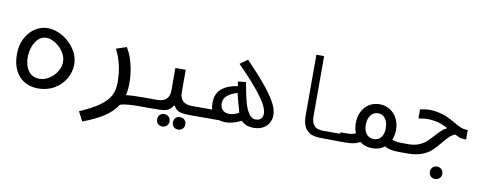

<svg xmlns="http://www.w3.org/2000/svg" viewBox="-74 -1106 4347 1709"><g transform="rotate(10 2100.0 -251.0)"><path d="M42.5 -266.5Q42.5 -349 75.5 -412Q108.5 -475 161.8 -509Q215 -543 274 -543Q340 -543 407.2 -504.5Q474.5 -466 517.8 -401.5Q561 -337 561 -264.5Q560.5 -197 525.5 -135.8Q490.5 -74.5 426.5 -36.8Q362.5 1 280 1Q208.5 1 154.8 -31Q101 -63 71.8 -123.2Q42.5 -183.5 42.5 -266.5ZM459 -269Q459 -316 430.2 -359.2Q401.5 -402.5 358.5 -429.2Q315.5 -456 276.5 -456Q235.5 -456 205 -426.8Q174.5 -397.5 158.2 -352.2Q142 -307 142 -260Q142 -210 157 -170.5Q172 -131 202.2 -108.2Q232.5 -85.5 277 -85.5Q322.5 -85.5 364.8 -112.8Q407 -140 433 -182.8Q459 -225.5 459 -269Z M969 -172.5Q969 -256 952.8 -328.5Q936.5 -401 902 -468L995.5 -499Q1033.5 -437.5 1053.5 -355Q1073.5 -272.5 1073.5 -187.5Q1073.5 -126.5 1061.5 -77Q1119 -83 1201.5 -83V0Q1140 0 1096.5 3.8Q1053 7.5 1023 17.5Q983 81.5 909.5 130Q836 178.5 719 222.5L675 137.5Q792 86.5 855.5 40Q919 -6.5 944 -56.2Q969 -106 969 -172.5Z M1372.5 86.5Q1372.5 61.5 1387.8 46Q1403 30.5 1427.5 30.5Q1452.5 30.5 1468.5 46.2Q1484.5 62 1484.5 86.5Q1484.5 111 1468.5 126.8Q1452.5 142.5 1427.5 142.5Q1403 142.5 1387.8 127Q1372.5 111.5 1372.5 86.5ZM1515.5 89Q1515.5 64 1530.8 48.5Q1546 33 1570.5 33Q1595.5 33 1611.5 48.8Q1627.5 64.5 1627.5 89Q1627.5 113.5 1611.5 129.2Q1595.5 145 1570.5 145Q1546 145 1530.8 129.5Q1515.5 114 1515.5 89ZM1453 -188V-391H1546.5V-188Q1546.5 -137.5 1573.5 -110.2Q1600.5 -83 1657.5 -83H1801.5V0L1683 0.5Q1620 0.5 1589.2 -3.5Q1558.5 -7.5 1539.2 -20.5Q1520 -33.5 1502 -62.5Q1483 -33.5 1463.5 -20.5Q1444 -7.5 1412.8 -3.5Q1381.5 0.5 1318 0.5L1198.5 0V-83H1342.5Q1399.5 -83 1426.2 -110.2Q1453 -137.5 1453 -188Z M2115.5 -30.5Q2087.5 -14 2048.2 -3Q2009 8 1973 8Q1940.5 8 1914.5 -1.5V0H1799V-83H1840Q1832 -109 1832 -141Q1832 -229.5 1887.5 -273.2Q1943 -317 2029 -327.5L2022.5 -369.5L2093.5 -376L2101.5 -335Q2117 -253 2131.5 -198Q2146 -143 2171.8 -103Q2197.5 -63 2236.5 -63Q2265.5 -63 2282.5 -80Q2299.5 -97 2299.5 -126.5Q2299.5 -166 2267.8 -220Q2236 -274 2173.5 -348.5Q2133 -396.5 2088.2 -444.2Q2043.5 -492 2009 -526L2077.5 -576Q2085 -567.5 2094.2 -558Q2103.5 -548.5 2114 -537Q2149.5 -499.5 2179 -467.5Q2208.5 -435.5 2242.5 -394.5Q2308.5 -315.5 2346.8 -249.8Q2385 -184 2385 -128.5Q2385 -93.5 2368.8 -61Q2352.5 -28.5 2317.2 -7.8Q2282 13 2229 13Q2191 13 2164.2 1.8Q2137.5 -9.5 2115.5 -30.5ZM2082.5 -97.5Q2047 -219.5 2037 -267.5Q1987.5 -255 1950.5 -226.8Q1913.5 -198.5 1913.5 -151Q1913.5 -116 1935.2 -93.8Q1957 -71.5 1995.5 -71.5Q2016.5 -71.5 2039.8 -78.2Q2063 -85 2082.5 -97.5Z M2668.5 -172V-725H2738.5V-180Q2738.5 -126.5 2763 -97.5Q2787.5 -68.5 2848 -68.5H3001.5V0L2830.5 -2Q2748.5 -2.5 2708.5 -45Q2668.5 -87.5 2668.5 -172Z M3188.5 -28.5Q3164 -13 3131.5 -6.5Q3099 0 3055 0H2998.5V-82H3055Q3105.5 -82 3137 -97Q3119.5 -137.5 3119.5 -188Q3119.5 -246.5 3142.8 -292Q3166 -337.5 3207 -363Q3248 -388.5 3300 -388.5Q3352.5 -388.5 3394 -363Q3435.5 -337.5 3459.2 -292Q3483 -246.5 3483 -188Q3483 -138 3465.5 -97.5Q3498 -83 3548.5 -83H3602V0H3545.5Q3502 0 3469.8 -6.2Q3437.5 -12.5 3413 -28Q3390.5 -10 3362 -0.5Q3333.5 9 3301.5 9Q3236 9 3188.5 -28.5ZM3390.5 -187.5Q3390.5 -240 3366.8 -273.5Q3343 -307 3301.5 -307Q3273.5 -307 3252.8 -291.5Q3232 -276 3220.8 -248.8Q3209.5 -221.5 3209.5 -187.5Q3209.5 -136 3234.2 -105Q3259 -74 3301.5 -74Q3343.5 -74 3367 -105Q3390.5 -136 3390.5 -187.5Z M3598.5 -82.5H3609.5Q3665 -82.5 3705 -98.5Q3745 -114.5 3771 -137.5Q3797 -160.5 3830.5 -199Q3860.5 -232.5 3881.2 -251.5Q3902 -270.5 3929 -283Q3886 -308 3839.2 -320.5Q3792.5 -333 3739 -333Q3713 -333 3685 -327Q3667 -324 3661.5 -324V-406.5Q3665 -407 3681 -410Q3715.5 -416.5 3740 -416.5Q3793.5 -416.5 3837 -406Q3880.5 -395.5 3911.5 -381Q3942.5 -366.5 3983 -343.5Q4022.5 -320.5 4048.5 -309.8Q4074.5 -299 4103 -299H4112V-213Q4105 -214 4094 -214Q4084.5 -214 4078.5 -214.5Q4065 -215 4049 -221.2Q4033 -227.5 4007.5 -240Q3977.5 -226.5 3955.2 -204.8Q3933 -183 3902 -145Q3864.5 -98.5 3832.8 -69.5Q3801 -40.5 3748.8 -20.2Q3696.5 0 3619.5 0H3598.5ZM3844.5 125Q3844.5 100 3859.8 84.5Q3875 69 3899.5 69Q3924.5 69 3940.5 84.8Q3956.5 100.5 3956.5 125Q3956.5 149.5 3940.5 165.2Q3924.5 181 3899.5 181Q3875 181 3859.8 165.5Q3844.5 150 3844.5 125Z"/></g></svg>

Font: JuliaMono Medium
Style: Regular
Weight: 500
Monospace: yes
Designer: cormullion
Foundry: corm
Version: Version 0.054; ttfautohint (v1.8.4)